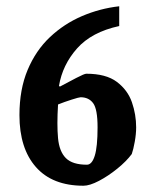

<svg xmlns="http://www.w3.org/2000/svg" viewBox="-20 -582 493 612"><path d="M360 -562V-499Q272 -480 225.5 -427.5Q179 -375 168 -308L171 -306Q197 -320 223 -333.5Q249 -347 255 -347Q318 -347 352.5 -321Q387 -295 400.5 -256Q414 -217 414 -176Q414 -155 409.5 -130Q405 -105 400 -91Q383 -68 354 -44.5Q325 -21 295.5 -5.5Q266 10 246 10Q147 10 94.5 -49.5Q42 -109 42 -215Q42 -297 68 -359Q94 -421 139 -463.5Q184 -506 241 -530.5Q298 -555 360 -562ZM237 -272Q232 -272 208.5 -264.5Q185 -257 165 -249Q161 -184 165 -141.5Q169 -99 190 -78Q211 -57 257 -57Q273 -57 282 -85.5Q291 -114 291 -176Q291 -234 277 -253Q263 -272 237 -272Z"/></svg>

Font: Grenze Gotisch SemiBold
Style: Regular
Weight: 600
Designer: Renata Polastri
Foundry: Omnibus-Type
Version: Version 1.001